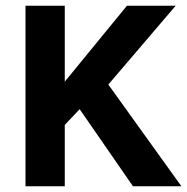

<svg xmlns="http://www.w3.org/2000/svg" viewBox="-20 -650 653 670"><path d="M69 0V-630H206V-365L423 -630H593L358 -355L613 0H444L258 -269L206 -214V0Z"/></svg>

Font: Mukta Mahee
Style: Bold
Weight: 700
Designer: Shuchita Grover, Noopur Datye, Girish Dalvi, Yashodeep Gholap
Foundry: Ek Type
Version: Version 2.538;PS 1.000;hotconv 16.6.51;makeotf.lib2.5.65220;